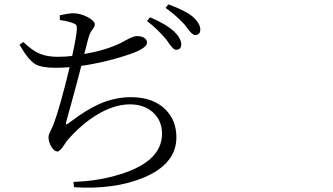

<svg xmlns="http://www.w3.org/2000/svg" viewBox="-20 -821 1540 887"><path d="M322.3 43.9 319.3 19.5Q424.8 15.6 510.7 -8.8Q728.5 -67.4 728.5 -203.1Q728.5 -265.6 684.6 -303.7Q643.6 -338.9 580.1 -338.9Q504.9 -338.9 421.9 -287.1Q353.5 -244.1 293 -174.8Q288.1 -169.9 278.3 -154.3Q257.8 -121.1 245.1 -121.1Q230.5 -121.1 217.3 -143.1Q204.1 -165 204.1 -187.5Q204.1 -197.3 211.9 -212.9Q219.7 -228.5 225.6 -242.2Q255.9 -320.3 301.8 -510.7Q269.5 -507.8 237.3 -507.8Q171.9 -507.8 143.6 -524.4Q110.4 -543.9 70.3 -614.3L87.9 -627Q128.9 -586.9 165 -572.3Q198.2 -558.6 247.1 -558.6Q282.2 -558.6 313.5 -562.5Q334 -656.2 335 -685.5Q335.9 -699.2 332 -705.1Q328.1 -710.9 315.4 -714.8Q295.9 -722.7 256.8 -728.5L255.9 -750Q256.8 -750 258.8 -751Q298.8 -759.8 317.4 -759.8Q350.6 -759.8 384.3 -742.2Q418 -724.6 418 -708Q418 -698.2 407.2 -684.6Q394.5 -668 390.6 -652.3Q385.7 -636.7 376 -596.7Q371.1 -580.1 369.1 -571.3Q472.7 -589.8 539.1 -623Q546.9 -627 560.5 -634.8Q597.7 -654.3 610.4 -654.3Q628.9 -654.3 642.6 -648.4Q659.2 -639.6 659.2 -624Q659.2 -601.6 597.7 -577.1Q482.4 -535.2 355.5 -516.6Q342.8 -464.8 307.6 -336.9Q293 -284.2 288.1 -266.6Q283.2 -249 285.6 -246.6Q288.1 -244.1 303.7 -256.8Q377.9 -313.5 439.5 -340.8Q511.7 -372.1 584 -372.1Q686.5 -372.1 743.2 -316.4Q794.9 -265.6 794.9 -186.5Q794.9 -63.5 642.6 0Q506.8 55.7 322.3 43.9ZM792 -590.8Q781.2 -591.8 761.7 -619.1Q752.9 -631.8 748 -638.7Q703.1 -691.4 659.2 -723.6L672.9 -741.2Q747.1 -710 784.2 -675.8Q817.4 -643.6 817.4 -616.2Q817.4 -590.8 792 -590.8ZM880.9 -659.2Q869.1 -659.2 848.6 -686.5Q839.8 -699.2 834 -706.1Q792 -752 745.1 -784.2L757.8 -800.8Q834 -773.4 869.1 -745.1Q905.3 -712.9 905.3 -684.6Q905.3 -659.2 880.9 -659.2Z"/></svg>

Font: Bpmf Zihi Box R
Style: R
Weight: 400
Foundry: But Ko
Version: Version 1.320